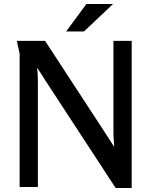

<svg xmlns="http://www.w3.org/2000/svg" viewBox="-20 -933 754 958"><path d="M205 -729 510 -262Q520 -247 530 -231Q540 -215 550 -200Q549 -218 547.5 -236Q546 -254 546 -272V-729H637V5H557L204 -535Q195 -550 185 -565.5Q175 -581 165 -595Q167 -579 168 -562.5Q169 -546 169 -529V0H78V-665L64 -729ZM411 -913H544L399 -776H310Z"/></svg>

Font: Rosario Light SemiBold
Style: Regular
Weight: 600
Version: Version 1.101; ttfautohint (v1.8.1.43-b0c9)